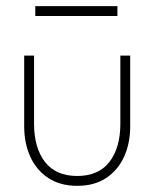

<svg xmlns="http://www.w3.org/2000/svg" viewBox="-20 -591 521 623"><path d="M90.5 -189.5Q90.5 -111.5 125.8 -65.8Q161 -20 230.5 -20Q300 -20 335.2 -65.8Q370.5 -111.5 370.5 -189.5V-410.5H402.5V-181Q402.5 -126 382.5 -82.2Q362.5 -38.5 324.2 -13.2Q286 12 230.5 12Q175.5 12 137 -13.2Q98.5 -38.5 78.5 -82.2Q58.5 -126 58.5 -181V-410.5H90.5ZM94.5 -539V-571H361V-539Z"/></svg>

Font: League Spartan Thin Thin
Style: Regular
Weight: 250
Version: Version 2.002